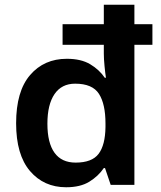

<svg xmlns="http://www.w3.org/2000/svg" viewBox="-20 -780 678 810"><path d="M259 10Q165 10 106.5 -58.5Q48 -127 48 -260Q48 -395 107 -463.5Q166 -532 262 -532Q322 -532 360.5 -509Q399 -486 422 -452H427Q424 -470 421 -501Q418 -532 418 -554V-591H244V-678H418V-760H547V-678H623V-591H547V0H447L423 -71H418Q395 -37 357 -13.5Q319 10 259 10ZM299 -94Q368 -94 396 -131Q424 -168 425 -244V-259Q425 -341 397.5 -384Q370 -427 297 -427Q240 -427 210 -383Q180 -339 180 -258Q180 -177 210 -135.5Q240 -94 299 -94Z"/></svg>

Font: Noto Sans Adlam Unjoined SemiBold
Style: Regular
Weight: 600
Version: Version 3.001